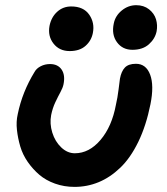

<svg xmlns="http://www.w3.org/2000/svg" viewBox="-20 -734 649 744"><path d="M493.2 -541Q454.6 -541 433.1 -570.6Q411.6 -600.1 420.9 -643.1Q426.8 -672.9 451.9 -693.4Q477.1 -713.9 507.8 -713.9Q537.1 -713.9 557.4 -698Q577.6 -682.1 584.5 -659.4Q591.3 -636.7 586.9 -612.8Q581.1 -584 557.1 -562.5Q533.2 -541 493.2 -541ZM250 -536.1Q210 -536.1 187.3 -565.2Q164.6 -594.2 171.9 -633.8Q178.7 -667.5 201.4 -688.2Q224.1 -709 255.9 -709Q303.7 -709 325.7 -677.2Q347.7 -645.5 339.8 -606Q334 -576.2 311.3 -556.2Q288.6 -536.1 250 -536.1ZM269 -9.8Q228.5 -9.8 193.1 -22.5Q157.7 -35.2 132.6 -56.6Q107.4 -78.1 87.6 -106.4Q67.9 -134.8 58.6 -166.3Q49.3 -197.8 45.7 -230.2Q42 -262.7 48.8 -292Q66.4 -377.9 113.8 -455.1Q121.1 -468.8 137.7 -477.3Q154.3 -485.8 173.8 -485.8Q204.1 -485.8 218.8 -464.4Q233.4 -442.9 226.1 -407.2Q223.6 -394.5 214.4 -377.4Q205.1 -360.4 194.3 -337.6Q183.6 -314.9 178.2 -288.1Q171.9 -254.9 182.6 -220.2Q193.4 -185.5 217.3 -162.8Q241.2 -140.1 270 -140.1Q325.7 -140.1 369.6 -191.9Q413.6 -243.7 429.2 -328.1Q435.5 -355 439.5 -387.7Q443.4 -420.4 444.8 -429.2Q450.2 -458 464.1 -472.4Q478 -486.8 506.8 -486.8Q545.9 -486.8 561.8 -444.8Q577.6 -402.8 563 -330.1Q546.4 -247.1 515.9 -184.3Q485.4 -121.6 446 -84Q406.7 -46.4 362.3 -28.1Q317.9 -9.8 269 -9.8Z"/></svg>

Font: Shantell Sans Irregular
Style: Italic
Weight: 600
Italic angle: -11.31°
Designer: Stephen Nixon, Anya Danilova, Shantell Martin
Foundry: Arrow Type
Version: Version 1.006;[9816181b4]